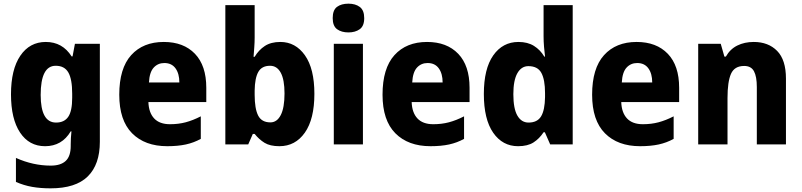

<svg xmlns="http://www.w3.org/2000/svg" viewBox="-20 -788 4375 1048"><path d="M230 -559Q321 -559 371 -480H376L389 -549H525V-14Q525 110 459 175Q393 240 256 240Q201 240 155.5 232Q110 224 67 205V74Q161 116 257 116Q311 116 338.5 90.5Q366 65 366 9V0Q366 -16 367 -35Q368 -54 370 -71H366Q318 10 226 10Q139 10 89.5 -64.5Q40 -139 40 -273Q40 -409 91 -484Q142 -559 230 -559ZM284 -429Q202 -429 202 -270Q202 -119 286 -119Q331 -119 352.5 -150.5Q374 -182 374 -254V-277Q374 -356 353 -392.5Q332 -429 284 -429Z M874 -559Q982 -559 1044 -494.5Q1106 -430 1106 -309V-231H790Q792 -173 821.5 -141.5Q851 -110 908 -110Q954 -110 993.5 -120.5Q1033 -131 1076 -153V-30Q1038 -9 994.5 0.5Q951 10 893 10Q771 10 701 -60.5Q631 -131 631 -271Q631 -415 696 -487Q761 -559 874 -559ZM877 -444Q842 -444 819 -419Q796 -394 793 -338H959Q959 -386 938 -415Q917 -444 877 -444Z M1370 -583Q1370 -558 1368 -530.5Q1366 -503 1364 -478H1370Q1392 -515 1425.5 -537Q1459 -559 1510 -559Q1593 -559 1644.5 -486Q1696 -413 1696 -276Q1696 -138 1644 -64Q1592 10 1505 10Q1454 10 1424 -8.5Q1394 -27 1370 -57H1360L1335 0H1210V-760H1370ZM1454 -429Q1409 -429 1390 -395.5Q1371 -362 1370 -294V-271Q1370 -195 1389 -157.5Q1408 -120 1456 -120Q1492 -120 1512.5 -160Q1533 -200 1533 -278Q1533 -353 1512.5 -391Q1492 -429 1454 -429Z M1882 -768Q1920 -768 1944 -750Q1968 -732 1968 -689Q1968 -646 1943.5 -628.5Q1919 -611 1882 -611Q1844 -611 1820 -628.5Q1796 -646 1796 -689Q1796 -733 1819.5 -750.5Q1843 -768 1882 -768ZM1961 -549V0H1802V-549Z M2311 -559Q2419 -559 2481 -494.5Q2543 -430 2543 -309V-231H2227Q2229 -173 2258.5 -141.5Q2288 -110 2345 -110Q2391 -110 2430.5 -120.5Q2470 -131 2513 -153V-30Q2475 -9 2431.5 0.5Q2388 10 2330 10Q2208 10 2138 -60.5Q2068 -131 2068 -271Q2068 -415 2133 -487Q2198 -559 2311 -559ZM2314 -444Q2279 -444 2256 -419Q2233 -394 2230 -338H2396Q2396 -386 2375 -415Q2354 -444 2314 -444Z M2808 10Q2723 10 2672 -63.5Q2621 -137 2621 -275Q2621 -413 2672.5 -486Q2724 -559 2810 -559Q2860 -559 2894.5 -537.5Q2929 -516 2951 -479H2955Q2952 -503 2949.5 -532.5Q2947 -562 2947 -590V-760H3106V0H2983L2954 -66H2947Q2924 -31 2892 -10.5Q2860 10 2808 10ZM2865 -119Q2913 -119 2933.5 -153Q2954 -187 2955 -258V-280Q2955 -353 2935 -390Q2915 -427 2864 -427Q2826 -427 2804 -388.5Q2782 -350 2782 -274Q2782 -195 2804 -157Q2826 -119 2865 -119Z M3455 -559Q3563 -559 3625 -494.5Q3687 -430 3687 -309V-231H3371Q3373 -173 3402.5 -141.5Q3432 -110 3489 -110Q3535 -110 3574.5 -120.5Q3614 -131 3657 -153V-30Q3619 -9 3575.5 0.5Q3532 10 3474 10Q3352 10 3282 -60.5Q3212 -131 3212 -271Q3212 -415 3277 -487Q3342 -559 3455 -559ZM3458 -444Q3423 -444 3400 -419Q3377 -394 3374 -338H3540Q3540 -386 3519 -415Q3498 -444 3458 -444Z M4094 -559Q4174 -559 4222 -510Q4270 -461 4270 -359V0H4111V-313Q4111 -370 4095.5 -399Q4080 -428 4042 -428Q3989 -428 3970 -385Q3951 -342 3951 -253V0H3791V-549H3914L3934 -479H3942Q3965 -520 4004.5 -539.5Q4044 -559 4094 -559Z"/></svg>

Font: Noto Sans Tamil SemiCondensed ExtraBold
Style: Regular
Weight: 800
Width: 4
Designer: Jelle Bosma - Monotype Design Team
Foundry: Monotype Imaging Inc.
Version: Version 2.004; ttfautohint (v1.8.4.7-5d5b)